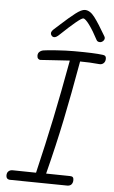

<svg xmlns="http://www.w3.org/2000/svg" viewBox="-61 -970 597 1005"><g transform="rotate(5 237.5 -467.0)"><path d="M475 -684Q475 -669 466 -660.5Q457 -652 444 -653Q392 -658 342 -658Q311 -482 283 -346.5Q255 -211 216 -58L341 -56Q352 -56 356.5 -51.5Q361 -47 361 -37Q361 -22 353.5 -13.5Q346 -5 331 -5L28 -9Q10 -11 10 -30Q10 -45 18.5 -52.5Q27 -60 39 -60L163 -58Q200 -213 228.5 -350Q257 -487 288 -658Q280 -658 194 -652Q140 -648 134 -648Q127 -648 122 -653.5Q117 -659 117 -669Q117 -682 125.5 -689.5Q134 -697 146 -699Q163 -702 213.5 -705.5Q264 -709 305 -709Q412 -709 457 -703Q467 -702 471 -697.5Q475 -693 475 -684ZM418 -778Q394 -824 372 -854Q350 -884 339 -884Q323 -884 224 -790Q207 -773 196 -773Q188 -773 182.5 -779Q177 -785 177 -792Q177 -801 188 -812L219 -840Q265 -882 295.5 -905.5Q326 -929 344 -929Q371 -929 395.5 -896.5Q420 -864 456 -802Q460 -796 460 -791Q460 -782 452.5 -775Q445 -768 436 -768Q423 -768 418 -778Z"/></g></svg>

Font: Mali Light
Style: Italic
Weight: 300
Italic angle: -10°
Version: Version 1.000; ttfautohint (v1.6)